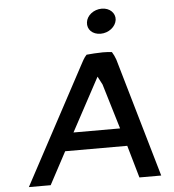

<svg xmlns="http://www.w3.org/2000/svg" viewBox="-60 -981 928 1026"><g transform="rotate(-5 404.0 -468.0)"><path d="M439 -860C434 -822 463 -793 507 -793C550 -793 588 -823 593 -860C597 -896 567 -926 524 -926C480 -926 443 -896 439 -860ZM763 -10 578 -648C573 -663 566 -677 558 -690C544 -692 525 -693 509 -693C478 -692 448 -691 422 -688C407 -673 397 -651 386 -631L53 -10H170L263 -184H596L646 -10ZM316 -280 470 -566 493 -522 566 -280Z"/></g></svg>

Font: Bluebird
Style: LiExtObl
Weight: 300
Designer: Jasper
Foundry: Cannot Into Space Fonts
Version: Version 0.98